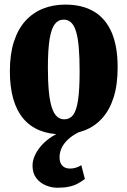

<svg xmlns="http://www.w3.org/2000/svg" viewBox="-20 -588 568 856"><path d="M24 -270.5Q24 -346.5 42 -402.2Q60 -458 93.2 -494.8Q126.5 -531.5 171.8 -549.5Q217 -567.5 271 -567.5Q347 -567.5 399 -536.5Q451 -505.5 477.8 -443.5Q504.5 -381.5 504.5 -288Q504.5 -210 486.5 -153.5Q468.5 -97 435.2 -60.5Q402 -24 356.5 -6.5Q311 11 256 11Q200 11 156.5 -6.8Q113 -24.5 83.5 -59.8Q54 -95 39 -147.8Q24 -200.5 24 -270.5ZM267 -56Q291 -56 306 -75.5Q321 -95 328 -142Q335 -189 335 -270.5Q335 -332 331.2 -375.8Q327.5 -419.5 319.2 -447Q311 -474.5 297.2 -487.5Q283.5 -500.5 264 -500.5Q240 -500.5 224.5 -480.8Q209 -461 201.2 -414Q193.5 -367 193.5 -286Q193.5 -224.5 197.8 -180.8Q202 -137 210.8 -109.5Q219.5 -82 233.5 -69Q247.5 -56 267 -56ZM236 249Q209 249 183.2 238Q157.5 227 141.2 205.2Q125 183.5 125 150.5Q125 130 134 108.5Q143 87 159.5 66.8Q176 46.5 200 29Q224 11.5 254.5 -1L289.5 -5L336 -1Q303 15 283 34Q263 53 254.2 73Q245.5 93 245.5 113Q245.5 138 258 150.8Q270.5 163.5 292 163.5Q304 163.5 316.5 160.2Q329 157 342.5 148.5L358.5 210Q343 221.5 326.5 230.5Q310 239.5 288.2 244.2Q266.5 249 236 249Z"/></svg>

Font: Merriweather 24pt SemiCondensed Black
Style: Regular
Weight: 900
Width: 4
Designer: Eben Sorkin
Foundry: Eben Sorkin
Version: Version 2.100